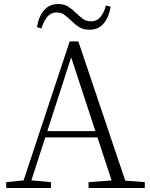

<svg xmlns="http://www.w3.org/2000/svg" viewBox="-20 -936 747 956"><path d="M164 -801Q172 -853 199 -884.5Q226 -916 269 -916Q299 -916 319.5 -903Q340 -890 357 -873Q375 -856 391.5 -843Q408 -830 433 -830Q462 -830 479.5 -850.5Q497 -871 508 -909L531 -902Q522 -850 496 -819Q470 -788 426 -788Q395 -788 375 -800.5Q355 -813 339 -829Q321 -846 304 -860Q287 -874 261 -874Q234 -874 216 -853Q198 -832 186 -794ZM11 0V-29L109 -39H126L234 -29V0ZM85 0 327 -730H370L616 0H548L324 -682H344L340 -668L124 0ZM192 -252 194 -283H493L495 -252ZM421 0V-29L554 -39H574L701 -29V0Z"/></svg>

Font: Noto Serif SC ExtraLight ExtraLight
Style: Regular
Weight: 250
Version: Version 2.002-H1;hotconv 1.1.0;makeotfexe 2.6.0